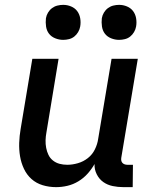

<svg xmlns="http://www.w3.org/2000/svg" viewBox="-20 -762 640 790"><path d="M211 8Q182 8 155.5 0Q129 -8 109.5 -25.5Q90 -43 78.5 -67.5Q67 -92 62.5 -119Q58 -146 59 -174.5Q60 -203 65 -232L113 -520H221L171 -217Q168 -201 167.5 -185Q167 -169 170 -153.5Q173 -138 179.5 -124.5Q186 -111 198 -101.5Q210 -92 225 -88Q240 -84 257 -84Q278 -84 300.5 -90.5Q323 -97 341.5 -111.5Q360 -126 370.5 -147.5Q381 -169 384 -191L439 -520H547L479 -113Q478 -107 479 -101.5Q480 -96 483.5 -92Q487 -88 492.5 -86Q498 -84 504 -84H527L526 8H488Q465 8 443.5 3.5Q422 -1 405 -13Q388 -25 378 -45Q368 -65 369 -87Q357 -66 340.5 -47.5Q324 -29 302.5 -16Q281 -3 257.5 2.5Q234 8 211 8ZM470 -598Q453 -598 437 -604.5Q421 -611 411.5 -623.5Q402 -636 399.5 -653Q397 -670 399 -687Q401 -699 407.5 -710Q414 -721 424 -728.5Q434 -736 446 -739Q458 -742 470 -742Q487 -742 502.5 -735.5Q518 -729 527.5 -716.5Q537 -704 540 -687Q543 -670 540 -653Q538 -641 531.5 -630Q525 -619 515.5 -611.5Q506 -604 494 -601Q482 -598 470 -598ZM240 -598Q223 -598 207 -604.5Q191 -611 181.5 -623.5Q172 -636 169.5 -653Q167 -670 169 -687Q171 -699 177.5 -710Q184 -721 194 -728.5Q204 -736 216 -739Q228 -742 240 -742Q257 -742 272.5 -735.5Q288 -729 297.5 -716.5Q307 -704 310 -687Q313 -670 310 -653Q308 -641 301.5 -630Q295 -619 285.5 -611.5Q276 -604 264 -601Q252 -598 240 -598Z"/></svg>

Font: Iosevka Semibold Extended
Style: Italic
Weight: 600
Width: 7
Italic angle: -9°
Monospace: yes
Designer: Belleve Invis
Foundry: Belleve Invis
Version: Version 32.5.0; ttfautohint (v1.8.4)